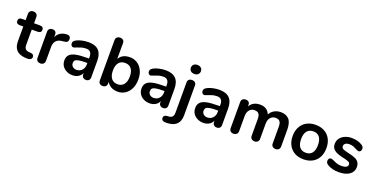

<svg xmlns="http://www.w3.org/2000/svg" viewBox="-32 -1602 5211 2666"><g transform="rotate(20 2574.0 -269.0)"><path d="M309.1 -395H224.1V-168Q224.1 -93.8 292 -88.9L318.8 -86.9Q369.1 -84 369.1 -42Q369.1 -18.1 349.6 -5.6Q330.1 6.8 293.9 4.9L267.1 2.9Q99.1 -9.3 99.1 -176.8V-395H48.8Q-6.8 -395 -6.8 -441.9Q-6.8 -488.8 48.8 -488.8H99.1V-581.1Q99.1 -607.9 116 -624Q132.8 -640.1 161.4 -640.1Q189.9 -640.1 207 -624Q224.1 -607.9 224.1 -581.1V-488.8H309.1Q365.2 -488.8 365.2 -441.9Q365.2 -395 309.1 -395Z M702.6 -392.1 672.9 -389.2Q613.8 -383.3 586.2 -349.1Q558.6 -314.9 558.6 -264.2V-54.2Q558.6 -25.4 540.5 -9.8Q522.5 5.9 495.6 5.9Q468.8 5.9 451.2 -9.5Q433.6 -24.9 433.6 -54.2V-440.9Q433.6 -468.8 451.2 -483.9Q468.8 -499 494.6 -499Q520.5 -499 536.6 -484.6Q552.7 -470.2 552.7 -442.9V-402.8Q571.8 -446.8 609.1 -470.9Q646.5 -495.1 692.9 -498L706.5 -499Q732.4 -501 747.6 -488Q762.7 -475.1 762.7 -448.7Q762.7 -422.4 749.8 -409.2Q736.8 -396 702.6 -392.1Z M1108.4 -202.1V-223.1H1090.3Q962.9 -223.6 933.6 -196.3Q917.5 -181.6 917.5 -152.1Q917.5 -122.6 939.9 -102.3Q962.4 -82 995.6 -82Q1045.4 -82 1076.9 -115.5Q1108.4 -148.9 1108.4 -202.1ZM1108.4 -312Q1108.9 -405.8 1028.8 -405.8Q990.7 -405.8 960.7 -397.5Q930.7 -389.2 889.6 -373Q863.8 -359.9 848.6 -359.9Q833.5 -359.9 822 -373Q810.5 -386.2 810.5 -405.3Q810.5 -424.3 819.1 -436.8Q827.6 -449.2 855.2 -464.1Q882.8 -479 931.2 -490Q979.5 -501 1026.4 -501Q1128.4 -501 1178 -450.4Q1227.5 -399.9 1227.5 -296.9V-53.2Q1227.5 -26.4 1211.4 -10.7Q1195.3 4.9 1168.5 4.9Q1141.6 4.9 1125 -11Q1108.4 -26.9 1108.4 -53.2V-75.2Q1091.3 -36.1 1054.9 -14.2Q1018.6 7.8 970.2 7.8Q921.9 7.8 881.6 -12.2Q841.3 -32.2 818.4 -67.1Q795.4 -102.1 795.4 -150.6Q795.4 -199.2 823 -230.2Q850.6 -261.2 912.6 -275.1Q974.6 -289.1 1083.5 -289.1H1108.4Z M1694.1 -130.9Q1727.1 -172.9 1727.1 -248.5Q1727.1 -324.2 1694.6 -364Q1662.1 -403.8 1602.1 -403.8Q1542 -403.8 1509.5 -363.5Q1477.1 -323.2 1477.1 -247.1Q1477.1 -170.9 1509.5 -129.9Q1542 -88.9 1601.6 -88.9Q1661.1 -88.9 1694.1 -130.9ZM1479 -418Q1524.4 -501 1641.1 -501Q1699.2 -501 1748 -470Q1796.9 -439 1824.5 -382.1Q1852.1 -325.2 1852.1 -249Q1852.1 -172.9 1824.5 -114.5Q1796.9 -56.2 1747.6 -24.2Q1698.2 7.8 1640.1 7.8Q1582 7.8 1540.5 -15.1Q1499 -38.1 1477.1 -79.1V-54.2Q1477.1 -27.3 1460 -11.2Q1442.9 4.9 1415 4.9Q1387.2 4.9 1370.6 -11Q1354 -26.9 1354 -54.2V-651.9Q1354 -677.7 1371.6 -693.8Q1389.2 -710 1417 -710Q1444.8 -710 1461.9 -695.1Q1479 -680.2 1479 -653.8Z M2248.5 -202.1V-223.1H2230.5Q2103 -223.6 2073.7 -196.3Q2057.6 -181.6 2057.6 -152.1Q2057.6 -122.6 2080.1 -102.3Q2102.5 -82 2135.7 -82Q2185.5 -82 2217 -115.5Q2248.5 -148.9 2248.5 -202.1ZM2248.5 -312Q2249 -405.8 2168.9 -405.8Q2130.9 -405.8 2100.8 -397.5Q2070.8 -389.2 2029.8 -373Q2003.9 -359.9 1988.8 -359.9Q1973.6 -359.9 1962.2 -373Q1950.7 -386.2 1950.7 -405.3Q1950.7 -424.3 1959.2 -436.8Q1967.8 -449.2 1995.4 -464.1Q2022.9 -479 2071.3 -490Q2119.6 -501 2166.5 -501Q2268.6 -501 2318.1 -450.4Q2367.7 -399.9 2367.7 -296.9V-53.2Q2367.7 -26.4 2351.6 -10.7Q2335.4 4.9 2308.6 4.9Q2281.7 4.9 2265.1 -11Q2248.5 -26.9 2248.5 -53.2V-75.2Q2231.4 -36.1 2195.1 -14.2Q2158.7 7.8 2110.4 7.8Q2062 7.8 2021.7 -12.2Q1981.4 -32.2 1958.5 -67.1Q1935.5 -102.1 1935.5 -150.6Q1935.5 -199.2 1963.1 -230.2Q1990.7 -261.2 2052.7 -275.1Q2114.7 -289.1 2223.6 -289.1H2248.5Z M2349.1 134.8Q2349.1 93.8 2399.4 89.8L2426.3 87.9Q2494.1 84 2494.1 8.8V-439.9Q2494.1 -468.8 2511.7 -483.9Q2529.3 -499 2556.2 -499Q2583 -499 2601.1 -484.1Q2619.1 -469.2 2619.1 -439.9V0Q2619.1 168 2451.2 180.2L2424.3 182.1Q2349.1 186 2349.1 134.8ZM2501 -606.4Q2481 -625 2481 -655Q2481 -685.1 2501 -703.1Q2521 -721.2 2554.7 -721.2Q2588.4 -721.2 2608.9 -703.1Q2629.4 -685.1 2629.4 -655Q2629.4 -625 2609.4 -606.4Q2589.4 -587.9 2555.2 -587.9Q2521 -587.9 2501 -606.4Z M3042 -202.1V-223.1H3023.9Q2896.5 -223.6 2867.2 -196.3Q2851.1 -181.6 2851.1 -152.1Q2851.1 -122.6 2873.5 -102.3Q2896 -82 2929.2 -82Q2979 -82 3010.5 -115.5Q3042 -148.9 3042 -202.1ZM3042 -312Q3042.5 -405.8 2962.4 -405.8Q2924.3 -405.8 2894.3 -397.5Q2864.3 -389.2 2823.2 -373Q2797.4 -359.9 2782.2 -359.9Q2767.1 -359.9 2755.6 -373Q2744.1 -386.2 2744.1 -405.3Q2744.1 -424.3 2752.7 -436.8Q2761.2 -449.2 2788.8 -464.1Q2816.4 -479 2864.7 -490Q2913.1 -501 2960 -501Q3062 -501 3111.6 -450.4Q3161.1 -399.9 3161.1 -296.9V-53.2Q3161.1 -26.4 3145 -10.7Q3128.9 4.9 3102.1 4.9Q3075.2 4.9 3058.6 -11Q3042 -26.9 3042 -53.2V-75.2Q3024.9 -36.1 2988.5 -14.2Q2952.1 7.8 2903.8 7.8Q2855.5 7.8 2815.2 -12.2Q2774.9 -32.2 2752 -67.1Q2729 -102.1 2729 -150.6Q2729 -199.2 2756.6 -230.2Q2784.2 -261.2 2846.2 -275.1Q2908.2 -289.1 3017.1 -289.1H3042Z M3706.5 -409.2Q3728.5 -451.2 3771.5 -476.1Q3814.5 -501 3868.7 -501Q3948.7 -501 3991.2 -453.4Q4033.7 -405.8 4033.7 -299.8V-54.2Q4033.7 -25.4 4016.1 -9.8Q3998.5 5.9 3971.2 5.9Q3943.8 5.9 3926.3 -9.5Q3908.7 -24.9 3908.7 -54.2V-299.8Q3908.7 -355 3889.2 -378.4Q3869.6 -401.9 3825.2 -401.9Q3780.8 -401.9 3751.7 -368.4Q3722.7 -335 3722.7 -276.9V-54.2Q3722.7 -25.4 3705.1 -9.8Q3687.5 5.9 3660.6 5.9Q3633.8 5.9 3615.7 -9.5Q3597.7 -24.9 3597.7 -54.2V-299.8Q3597.7 -355 3578.1 -378.4Q3558.6 -401.9 3514.2 -401.9Q3469.7 -401.9 3441.2 -368.4Q3412.6 -335 3412.6 -276.9V-54.2Q3412.6 -25.4 3394.5 -9.8Q3376.5 5.9 3349.6 5.9Q3322.8 5.9 3305.2 -9.5Q3287.6 -24.9 3287.6 -54.2V-440.9Q3287.6 -468.8 3305.7 -483.9Q3323.7 -499 3350.1 -499Q3376.5 -499 3393.1 -484.6Q3409.7 -470.2 3409.7 -442.9V-418.9Q3456.5 -501 3563 -501Q3669.4 -501 3706.5 -409.2Z M4475.3 -128.9Q4507.3 -168.9 4507.3 -246.6Q4507.3 -324.2 4475.3 -364.5Q4443.4 -404.8 4383.3 -404.8Q4323.2 -404.8 4290.8 -364.5Q4258.3 -324.2 4258.3 -246.6Q4258.3 -168.9 4290.3 -128.9Q4322.3 -88.9 4382.8 -88.9Q4443.4 -88.9 4475.3 -128.9ZM4164.3 -112.1Q4133.3 -169.9 4133.3 -247.1Q4133.3 -324.2 4164.3 -381.6Q4195.3 -439 4251.7 -470Q4308.1 -501 4383.1 -501Q4458 -501 4514.6 -470Q4571.3 -439 4601.8 -381.6Q4632.3 -324.2 4632.3 -247.1Q4632.3 -169.9 4601.8 -112.1Q4571.3 -54.2 4514.6 -23.2Q4458 7.8 4383.1 7.8Q4308.1 7.8 4251.7 -23.2Q4195.3 -54.2 4164.3 -112.1Z M4994.1 -167Q4977.1 -184.6 4887 -203.9Q4796.9 -223.1 4758.3 -256.1Q4719.7 -289.1 4719.7 -340.1Q4719.7 -391.1 4745.8 -426.5Q4772 -461.9 4817.4 -481.4Q4863.3 -501 4913.1 -501Q5008.8 -501 5071.8 -460Q5104 -439.9 5104 -407.2Q5104 -387.2 5093 -373.5Q5082 -359.9 5066.2 -359.9Q5050.3 -359.9 5019.8 -376.5Q4989.3 -393.1 4968 -400.6Q4946.8 -408.2 4912.8 -408.2Q4878.9 -408.2 4857.4 -393.1Q4835.9 -377.9 4835.9 -352.5Q4835.9 -327.1 4857.9 -314Q4879.9 -300.8 4944.8 -287.4Q5009.8 -273.9 5047.9 -255.9Q5085.9 -237.8 5102.5 -210.9Q5119.1 -184.1 5119.1 -142.1Q5119.1 -74.2 5062.5 -33.2Q5005.9 7.8 4904.3 7.8Q4802.7 7.8 4735.8 -35.2Q4703.6 -54.2 4704.1 -88.9Q4704.1 -108.9 4715.1 -121.3Q4726.1 -133.8 4742.4 -133.8Q4758.8 -133.8 4790 -118.4Q4821.3 -103 4847.7 -95Q4874 -86.9 4915.5 -86.9Q4957 -86.9 4980.5 -101.1Q5003.9 -115.2 5003.9 -136.2Q5003.9 -157.2 4994.1 -167Z"/></g></svg>

Font: Nunito-Bold
Style: Bold
Weight: 700
Designer: Vernon Adams
Foundry: newtypography
Version: Version 3.000